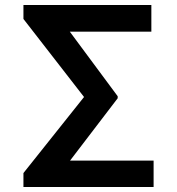

<svg xmlns="http://www.w3.org/2000/svg" viewBox="-20 -750 710 770"><path d="M596 -106H261L452 -356V-364L260 -623H587V-730H74V-674L317 -361L74 -56V0H596Z"/></svg>

Font: Wafeq Semi Bold
Style: Regular
Weight: 600
Designer: Rasmus Andersson & Azza Alameddine
Foundry: Google & TypeTogether
Version: Version 3.000;January 28, 2025;FontCreator 15.0.0.3014 64-bi